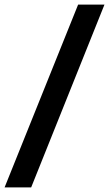

<svg xmlns="http://www.w3.org/2000/svg" viewBox="-34 -763 476 838"><path d="M-14 55 307 -743H422L102 55Z"/></svg>

Font: Saira SemiExpanded SemiBold
Style: Regular
Weight: 600
Width: 6
Designer: Hector Gatti with collaboration of the Omnibus-Type team
Foundry: Omnibus-Type
Version: Version 1.101